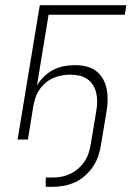

<svg xmlns="http://www.w3.org/2000/svg" viewBox="-20 -540 540 743"><path d="M157 183V147H182Q200 147 217 144Q234 141 250.5 133.5Q267 126 281.5 113.5Q296 101 306.5 85.5Q317 70 322.5 53.5Q328 37 331 19L353 -113Q356 -130 356 -148Q356 -166 352 -182Q348 -198 339 -212Q330 -226 316.5 -235Q303 -244 286 -247.5Q269 -251 251 -251Q235 -251 218.5 -248Q202 -245 186 -238Q170 -231 156.5 -219.5Q143 -208 133 -193.5Q123 -179 117.5 -162.5Q112 -146 109 -130L88 0H48L134 -520H469L463 -483H168L123 -209Q134 -228 150.5 -244Q167 -260 187 -270Q207 -280 228 -284Q249 -288 270 -288Q292 -288 313.5 -283Q335 -278 351.5 -265.5Q368 -253 378.5 -234.5Q389 -216 393 -195Q397 -174 396.5 -151.5Q396 -129 392 -107L371 19Q368 41 360.5 63Q353 85 340 104.5Q327 124 309 140Q291 156 270 165.5Q249 175 226.5 179Q204 183 182 183Z"/></svg>

Font: Iosevka SS04 XLt Obl
Style: Regular
Weight: 200
Italic angle: -9°
Monospace: yes
Designer: Belleve Invis
Foundry: Belleve Invis
Version: Version 19.0.0; ttfautohint (v1.8.4)